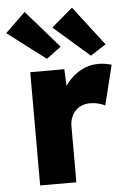

<svg xmlns="http://www.w3.org/2000/svg" viewBox="-81 -856 601 898"><g transform="rotate(-5 219.0 -407.5)"><path d="M70.7 0V-531.7H230.7L238.7 -358L205.3 -390Q217.7 -433.3 245.2 -468Q272.7 -502.7 310.5 -522.7Q348.3 -542.7 390.7 -542.7Q408.3 -542.7 424.2 -540Q440 -537.3 453 -533.3L406.7 -346Q396 -352.3 376.8 -357.5Q357.7 -362.7 336.3 -362.7Q315.3 -362.7 297.5 -355.5Q279.7 -348.3 267.2 -334.8Q254.7 -321.3 247.7 -303.2Q240.7 -285 240.7 -262V0ZM360.3 -584 191.7 -730.7 291.3 -815.3 433 -631ZM154 -587.3 -25.3 -723.3 69 -814.7 222.7 -638.3Z"/></g></svg>

Font: Lexend Medium
Style: Regular
Weight: 500
Designer: Bonnie Shaver-Troup, Thomas Jockin
Foundry: Lexend
Version: Version 1.005